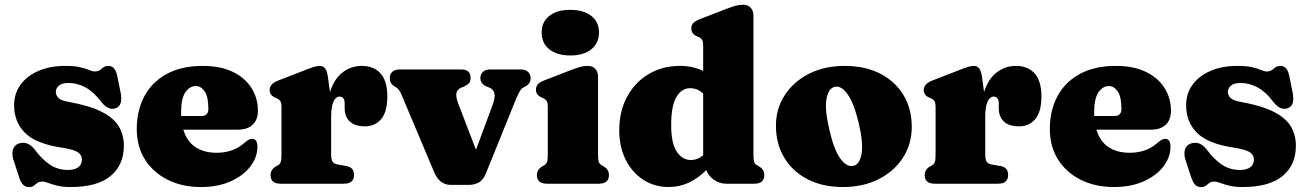

<svg xmlns="http://www.w3.org/2000/svg" viewBox="-20 -775 5517 810"><path d="M270 -425Q241.5 -425 228.5 -413.8Q215.5 -402.5 215.5 -387.5Q215.5 -373.5 226.2 -362Q237 -350.5 271 -345Q361 -328.5 411.2 -302.2Q461.5 -276 482 -240.5Q502.5 -205 502.5 -160Q502.5 -79 446.5 -32.5Q390.5 14 278 14Q244 14 221.2 8.2Q198.5 2.5 183.5 -3.2Q168.5 -9 157.5 -9Q145.5 -9 137.8 -3.2Q130 2.5 122.2 8.5Q114.5 14.5 102.5 14.5Q88.5 14.5 78.8 5.5Q69 -3.5 61.5 -25L39.5 -92Q28.5 -122 34 -142Q39.5 -162 57.5 -169Q97 -183 127 -143.5Q156 -104 189.5 -81Q223 -58 266.5 -58Q296 -58 310.8 -70Q325.5 -82 325.5 -101.5Q325.5 -120 309.8 -131.8Q294 -143.5 244.5 -151.5Q132 -168 85.8 -214.2Q39.5 -260.5 39.5 -331Q39.5 -381 67.2 -418.5Q95 -456 143.8 -476.5Q192.5 -497 255.5 -497Q295 -497 318.8 -491.2Q342.5 -485.5 356.2 -479.5Q370 -473.5 379 -473.5Q397 -473.5 409 -485.2Q421 -497 438 -497Q450 -497 459.5 -488Q469 -479 474 -457.5L488.5 -386Q494 -360 489.5 -342Q485 -324 467 -318Q435.5 -307.5 405 -348Q375 -388 340.2 -406.5Q305.5 -425 270 -425Z M1068 -307.5Q1068 -269.5 1046 -248.8Q1024 -228 984.5 -228H753.5Q768.5 -178 804.8 -154.2Q841 -130.5 893.5 -130.5Q925 -130.5 953.5 -139.2Q982 -148 1007 -169Q1021 -181 1028.8 -185.2Q1036.5 -189.5 1044 -189.5Q1066 -188.5 1066 -156Q1066 -111.5 1036.2 -72.8Q1006.5 -34 953 -10Q899.5 14 827.5 14Q748 14 687 -16.8Q626 -47.5 591.5 -102.2Q557 -157 557 -230.5Q557 -309 589.2 -369.2Q621.5 -429.5 683.8 -463.2Q746 -497 835.5 -497Q910.5 -497 962.2 -471.8Q1014 -446.5 1041 -403.8Q1068 -361 1068 -307.5ZM744 -301.5Q744 -293.5 744.5 -285.5H828.5Q859 -285.5 859 -315Q859 -367 843.5 -389.5Q828 -412 806 -412Q780.5 -412 762.2 -385.8Q744 -359.5 744 -301.5Z M1363.5 -449 1372 -386.5Q1390 -443 1425.8 -470Q1461.5 -497 1506.5 -497Q1557 -497 1585.5 -465Q1614 -433 1614 -368.5Q1614 -303 1588 -272.5Q1562 -242 1520 -242Q1477 -242 1455.5 -262.5Q1434 -283 1434 -319.5V-340.5Q1433.5 -367.5 1412 -367.5Q1397 -367.5 1387 -346.8Q1377 -326 1377 -280V-123.5Q1377 -103 1382.8 -93.2Q1388.5 -83.5 1405 -81L1441.5 -74.5Q1473.5 -69 1473.5 -37Q1473.5 0 1431 0H1164Q1121.5 0 1121.5 -36.5Q1121.5 -60 1145 -73.5L1154 -78.5Q1161 -82.5 1164.2 -91.5Q1167.5 -100.5 1167.5 -123.5V-321.5Q1167.5 -341 1162.8 -348.2Q1158 -355.5 1149 -359.5L1140 -363.5Q1117.5 -373.5 1117.5 -395.5Q1117.5 -421 1153 -435L1260 -476.5Q1288.5 -488 1303.5 -492.5Q1318.5 -497 1329 -497Q1343 -497 1351.5 -486.2Q1360 -475.5 1363.5 -449Z M1959 5H1881.5Q1834 5 1811.5 -49L1677.5 -367Q1671.5 -381.5 1666 -391Q1660.5 -400.5 1655 -404L1646.5 -409Q1624 -422 1624.5 -445.5Q1624.5 -462.5 1635.5 -472.2Q1646.5 -482 1666 -482H1926.5Q1965.5 -482 1965.5 -445.5Q1965.5 -432 1958 -423.8Q1950.5 -415.5 1937 -409.5L1925.5 -405Q1910 -398.5 1905.8 -383.5Q1901.5 -368.5 1914 -336L1988 -143L2058 -332Q2070 -364.5 2065.8 -381.2Q2061.5 -398 2045.5 -405L2034 -409.5Q2006.5 -421.5 2006.5 -445.5Q2006.5 -462.5 2017.5 -472.2Q2028.5 -482 2048 -482H2176.5Q2196 -482 2207.2 -472.2Q2218.5 -462.5 2218.5 -445.5Q2218.5 -434 2213.5 -425.5Q2208.5 -417 2195 -409.5L2186.5 -405Q2179 -401 2170.8 -386.2Q2162.5 -371.5 2148.5 -336.5L2030 -43.5Q2018.5 -15 1999.5 -5Q1980.5 5 1959 5Z M2386 -541Q2330 -541 2297.5 -567Q2265 -593 2265 -638Q2265 -682.5 2297.5 -708Q2330 -733.5 2386 -733.5Q2442 -733.5 2474.5 -708Q2507 -682.5 2507 -638Q2507 -593 2474.5 -567Q2442 -541 2386 -541ZM2503 -452V-123.5Q2503 -100.5 2506.2 -91.8Q2509.5 -83 2517 -78.5L2526 -73.5Q2549 -60 2549 -36.5Q2549 0 2506.5 0H2287.5Q2245 0 2245 -36.5Q2245 -60 2268.5 -73.5L2277.5 -78.5Q2284.5 -83 2287.8 -91.8Q2291 -100.5 2291 -123.5V-322.5Q2291 -342 2286.2 -349.2Q2281.5 -356.5 2272.5 -360.5L2263.5 -364.5Q2241 -374.5 2241 -396.5Q2241 -410.5 2249 -419.5Q2257 -428.5 2276.5 -436L2385 -478Q2411.5 -488 2427.2 -492.5Q2443 -497 2458.5 -497Q2480 -497 2491.5 -484.2Q2503 -471.5 2503 -452Z M2592.5 -225Q2592.5 -306.5 2626 -367.8Q2659.5 -429 2717.5 -463Q2775.5 -497 2848.5 -497Q2904 -497 2946.5 -475.5V-580.5Q2946.5 -600 2941.8 -607.2Q2937 -614.5 2928 -618.5L2919 -622.5Q2896.5 -632.5 2896.5 -654.5Q2896.5 -668.5 2904.5 -677.5Q2912.5 -686.5 2932 -694L3040.5 -736Q3066 -746 3082 -750.5Q3098 -755 3115 -755Q3135.5 -755 3147 -742.2Q3158.5 -729.5 3158.5 -710V-123.5Q3158.5 -100.5 3161.8 -91.8Q3165 -83 3172.5 -78.5L3181.5 -73.5Q3204.5 -60 3204.5 -36.5Q3204.5 0 3162 0H3043.5Q3015 0 2991.8 -16.5Q2968.5 -33 2959.5 -57.5Q2926 -23.5 2886.5 -4.8Q2847 14 2800.5 14Q2741 14 2694 -16.5Q2647 -47 2619.8 -100.8Q2592.5 -154.5 2592.5 -225ZM2811.5 -248Q2811.5 -170 2835.2 -135Q2859 -100 2894.5 -100Q2923.5 -100 2946.5 -120V-380.5Q2933.5 -392.5 2919.8 -397.8Q2906 -403 2891.5 -403Q2855.5 -403 2833.5 -365.5Q2811.5 -328 2811.5 -248Z M3544 -497Q3629.5 -497 3693 -464.5Q3756.5 -432 3791.5 -374Q3826.5 -316 3826.5 -239.5Q3826.5 -168 3789.8 -110.5Q3753 -53 3687.5 -19.5Q3622 14 3536 14Q3451 14 3387.5 -18.5Q3324 -51 3288.8 -109.5Q3253.5 -168 3253.5 -245Q3253.5 -315.5 3290.2 -372.8Q3327 -430 3392.2 -463.5Q3457.5 -497 3544 -497ZM3581 -75.5Q3607 -82 3614.8 -127Q3622.5 -172 3602.5 -257Q3582 -341.5 3555 -378.5Q3528 -415.5 3500.5 -408.5Q3475 -402 3466.8 -358Q3458.5 -314 3479 -227Q3498.5 -142 3525.8 -105.2Q3553 -68.5 3581 -75.5Z M4123 -449 4131.5 -386.5Q4149.5 -443 4185.2 -470Q4221 -497 4266 -497Q4316.5 -497 4345 -465Q4373.5 -433 4373.5 -368.5Q4373.5 -303 4347.5 -272.5Q4321.5 -242 4279.5 -242Q4236.5 -242 4215 -262.5Q4193.5 -283 4193.5 -319.5V-340.5Q4193 -367.5 4171.5 -367.5Q4156.5 -367.5 4146.5 -346.8Q4136.5 -326 4136.5 -280V-123.5Q4136.5 -103 4142.2 -93.2Q4148 -83.5 4164.5 -81L4201 -74.5Q4233 -69 4233 -37Q4233 0 4190.5 0H3923.5Q3881 0 3881 -36.5Q3881 -60 3904.5 -73.5L3913.5 -78.5Q3920.5 -82.5 3923.8 -91.5Q3927 -100.5 3927 -123.5V-321.5Q3927 -341 3922.2 -348.2Q3917.5 -355.5 3908.5 -359.5L3899.5 -363.5Q3877 -373.5 3877 -395.5Q3877 -421 3912.5 -435L4019.5 -476.5Q4048 -488 4063 -492.5Q4078 -497 4088.5 -497Q4102.5 -497 4111 -486.2Q4119.5 -475.5 4123 -449Z M4920 -307.5Q4920 -269.5 4898 -248.8Q4876 -228 4836.5 -228H4605.5Q4620.5 -178 4656.8 -154.2Q4693 -130.5 4745.5 -130.5Q4777 -130.5 4805.5 -139.2Q4834 -148 4859 -169Q4873 -181 4880.8 -185.2Q4888.5 -189.5 4896 -189.5Q4918 -188.5 4918 -156Q4918 -111.5 4888.2 -72.8Q4858.5 -34 4805 -10Q4751.5 14 4679.5 14Q4600 14 4539 -16.8Q4478 -47.5 4443.5 -102.2Q4409 -157 4409 -230.5Q4409 -309 4441.2 -369.2Q4473.5 -429.5 4535.8 -463.2Q4598 -497 4687.5 -497Q4762.5 -497 4814.2 -471.8Q4866 -446.5 4893 -403.8Q4920 -361 4920 -307.5ZM4596 -301.5Q4596 -293.5 4596.5 -285.5H4680.5Q4711 -285.5 4711 -315Q4711 -367 4695.5 -389.5Q4680 -412 4658 -412Q4632.5 -412 4614.2 -385.8Q4596 -359.5 4596 -301.5Z M5214.5 -425Q5186 -425 5173 -413.8Q5160 -402.5 5160 -387.5Q5160 -373.5 5170.8 -362Q5181.5 -350.5 5215.5 -345Q5305.5 -328.5 5355.8 -302.2Q5406 -276 5426.5 -240.5Q5447 -205 5447 -160Q5447 -79 5391 -32.5Q5335 14 5222.5 14Q5188.5 14 5165.8 8.2Q5143 2.5 5128 -3.2Q5113 -9 5102 -9Q5090 -9 5082.2 -3.2Q5074.5 2.5 5066.8 8.5Q5059 14.5 5047 14.5Q5033 14.5 5023.2 5.5Q5013.5 -3.5 5006 -25L4984 -92Q4973 -122 4978.5 -142Q4984 -162 5002 -169Q5041.5 -183 5071.5 -143.5Q5100.5 -104 5134 -81Q5167.5 -58 5211 -58Q5240.5 -58 5255.2 -70Q5270 -82 5270 -101.5Q5270 -120 5254.2 -131.8Q5238.5 -143.5 5189 -151.5Q5076.5 -168 5030.2 -214.2Q4984 -260.5 4984 -331Q4984 -381 5011.8 -418.5Q5039.5 -456 5088.2 -476.5Q5137 -497 5200 -497Q5239.5 -497 5263.2 -491.2Q5287 -485.5 5300.8 -479.5Q5314.5 -473.5 5323.5 -473.5Q5341.5 -473.5 5353.5 -485.2Q5365.5 -497 5382.5 -497Q5394.5 -497 5404 -488Q5413.5 -479 5418.5 -457.5L5433 -386Q5438.5 -360 5434 -342Q5429.5 -324 5411.5 -318Q5380 -307.5 5349.5 -348Q5319.5 -388 5284.8 -406.5Q5250 -425 5214.5 -425Z"/></svg>

Font: Fraunces 9pt Soft Black
Style: Regular
Weight: 900
Version: Version 1.000;[b76b70a41]